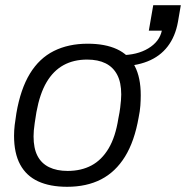

<svg xmlns="http://www.w3.org/2000/svg" viewBox="-20 -706 715 738"><path d="M238 12Q172 12 126.5 -9Q81 -30 57.5 -73.5Q34 -117 34 -184Q34 -204 36.5 -225.5Q39 -247 43 -271Q59 -364 95 -423Q131 -482 187 -510Q243 -538 317 -538Q384 -538 429.5 -517Q475 -496 498 -452Q521 -408 521 -340Q521 -321 519.5 -300Q518 -279 513 -255Q497 -163 460.5 -104Q424 -45 368.5 -16.5Q313 12 238 12ZM240 -49Q292 -49 331.5 -70Q371 -91 397.5 -135.5Q424 -180 435 -251Q440 -275 442 -292Q444 -309 445 -321Q446 -333 446 -343Q446 -389 430.5 -418.5Q415 -448 386 -462.5Q357 -477 315 -477Q263 -477 224 -455.5Q185 -434 159 -390Q133 -346 120 -275Q116 -251 113.5 -233.5Q111 -216 110 -204.5Q109 -193 109 -182Q109 -136 124 -107Q139 -78 168.5 -63.5Q198 -49 240 -49ZM435 -451 443 -494Q507 -494 550 -520Q593 -546 602 -588H552L569 -686H675L664 -622Q654 -566 624.5 -527.5Q595 -489 547 -470Q499 -451 435 -451Z"/></svg>

Font: Archivo SemiBold Light
Style: Italic
Weight: 300
Italic angle: -10°
Version: Version 2.001